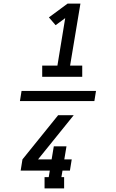

<svg xmlns="http://www.w3.org/2000/svg" viewBox="-20 -870 640 1060"><path d="M213 -446V-508H297L340 -770L287 -731L250 -774L353 -850H424L367 -508H434V-446ZM334 170H226V108H249L255 72H94L104 10L301 -234H387L190 10H265L277 -62H347L335 10H376L366 72H325L319 108H334ZM90 -312 99 -368H510L501 -312Z"/></svg>

Font: Iosevka Slab Extended
Style: Italic
Weight: 400
Width: 7
Italic angle: -9°
Monospace: yes
Designer: Belleve Invis
Foundry: Belleve Invis
Version: Version 11.1.0; ttfautohint (v1.8.3)